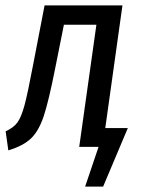

<svg xmlns="http://www.w3.org/2000/svg" viewBox="-20 -547 533 715"><path d="M456 -70 364 148H297L347 0H275L339 -455H218L186 -295Q162 -173 143.5 -116.5Q125 -60 96 -32Q67 -4 11 13L1 -58Q30 -71 44.5 -90.5Q59 -110 71 -154Q83 -198 103 -304L146 -527H436L372 -70Z"/></svg>

Font: Fira Sans Extra Condensed
Style: Italic
Weight: 400
Width: 3
Italic angle: -8°
Designer: Carrois Corporate & Edenspiekermann AG
Foundry: Carrois Corporate GbR & Edenspiekermann AG
Version: Version 4.203